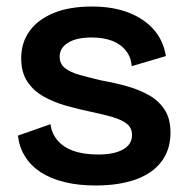

<svg xmlns="http://www.w3.org/2000/svg" viewBox="-20 -556 576 589"><path d="M273 13Q220 13 177.5 2.5Q135 -8 104.5 -28Q74 -48 56.5 -76.5Q39 -105 35 -140L135 -175Q138 -148 155.5 -126.5Q173 -105 204.5 -93.5Q236 -82 281 -82Q330 -82 357.5 -97.5Q385 -113 385 -142Q385 -163 370 -175.5Q355 -188 326.5 -196.5Q298 -205 259 -213Q221 -221 183.5 -231.5Q146 -242 114.5 -259.5Q83 -277 64 -305.5Q45 -334 45 -377Q45 -425 70.5 -460.5Q96 -496 144.5 -516Q193 -536 262 -536Q326 -536 374 -517.5Q422 -499 451.5 -465.5Q481 -432 489 -384L384 -353Q382 -381 366 -401Q350 -421 323.5 -431Q297 -441 261 -441Q215 -441 189 -425Q163 -409 163 -382Q163 -360 179.5 -347Q196 -334 225 -326Q254 -318 292 -309Q332 -302 369.5 -291.5Q407 -281 437 -264Q467 -247 485 -219.5Q503 -192 503 -149Q503 -97 475.5 -60.5Q448 -24 396.5 -5.5Q345 13 273 13Z"/></svg>

Font: Bricolage Grotesque SemiBold
Style: Regular
Weight: 600
Designer: Mathieu Triay
Foundry: Atelier Triay
Version: Version 1.000;gftools[0.9.30]